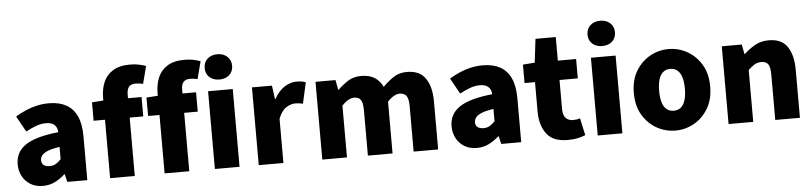

<svg xmlns="http://www.w3.org/2000/svg" viewBox="-44 -970 5183 1225"><g transform="rotate(-5 2547.5 -358.0)"><path d="M189 12Q143 12 109.5 -8.5Q76 -29 58 -63.5Q40 -98 40 -139Q40 -218 105.5 -262Q171 -306 316 -321Q315 -342 306.5 -356Q298 -370 282 -377.5Q266 -385 242 -385Q212 -385 181 -374Q150 -363 113 -343L57 -444Q90 -464 125 -479Q160 -494 196.5 -502Q233 -510 272 -510Q337 -510 382 -485.5Q427 -461 450.5 -410.5Q474 -360 474 -281V0H346L334 -50H331Q300 -22 265.5 -5Q231 12 189 12ZM243 -110Q266 -110 283 -120.5Q300 -131 316 -148V-227Q269 -220 241.5 -209Q214 -198 202.5 -183.5Q191 -169 191 -152Q191 -131 205 -120.5Q219 -110 243 -110Z M620 0V-515Q620 -568 638 -612.5Q656 -657 698 -684Q740 -711 809 -711Q843 -711 869 -705Q895 -699 911 -693L882 -581Q857 -587 833 -587Q807 -587 792.5 -572Q778 -557 778 -520V0ZM547 -374V-492L631 -498H865V-374Z M969 0V-515Q969 -568 987 -612.5Q1005 -657 1047 -684Q1089 -711 1158 -711Q1192 -711 1218 -705Q1244 -699 1260 -693L1231 -581Q1206 -587 1182 -587Q1156 -587 1141.5 -572Q1127 -557 1127 -520V0ZM896 -374V-492L980 -498H1214V-374Z M1291 0V-498H1449V0ZM1370 -566Q1331 -566 1306.5 -588Q1282 -610 1282 -647Q1282 -683 1306.5 -705.5Q1331 -728 1370 -728Q1409 -728 1433.5 -705.5Q1458 -683 1458 -647Q1458 -610 1433.5 -588Q1409 -566 1370 -566Z M1572 0V-498H1700L1712 -411H1715Q1743 -462 1781 -486Q1819 -510 1857 -510Q1879 -510 1893 -507.5Q1907 -505 1917 -500L1887 -366Q1875 -369 1864 -370.5Q1853 -372 1837 -372Q1809 -372 1779 -352.5Q1749 -333 1730 -283V0Z M1979 0V-498H2107L2119 -435H2122Q2153 -465 2188 -487.5Q2223 -510 2273 -510Q2324 -510 2357.5 -489Q2391 -468 2410 -428Q2442 -461 2478.5 -485.5Q2515 -510 2565 -510Q2647 -510 2684 -455.5Q2721 -401 2721 -308V0H2564V-288Q2564 -339 2550 -357.5Q2536 -376 2507 -376Q2490 -376 2470.5 -365.5Q2451 -355 2429 -332V0H2271V-288Q2271 -339 2257.5 -357.5Q2244 -376 2215 -376Q2179 -376 2137 -332V0Z M2968 12Q2922 12 2888.5 -8.5Q2855 -29 2837 -63.5Q2819 -98 2819 -139Q2819 -218 2884.5 -262Q2950 -306 3095 -321Q3094 -342 3085.5 -356Q3077 -370 3061 -377.5Q3045 -385 3021 -385Q2991 -385 2960 -374Q2929 -363 2892 -343L2836 -444Q2869 -464 2904 -479Q2939 -494 2975.5 -502Q3012 -510 3051 -510Q3116 -510 3161 -485.5Q3206 -461 3229.5 -410.5Q3253 -360 3253 -281V0H3125L3113 -50H3110Q3079 -22 3044.5 -5Q3010 12 2968 12ZM3022 -110Q3045 -110 3062 -120.5Q3079 -131 3095 -148V-227Q3048 -220 3020.5 -209Q2993 -198 2981.5 -183.5Q2970 -169 2970 -152Q2970 -131 2984 -120.5Q2998 -110 3022 -110Z M3550 12Q3456 12 3415 -43Q3374 -98 3374 -186V-374H3307V-492L3383 -498L3401 -649H3531V-498H3648V-374H3531V-188Q3531 -147 3549 -129.5Q3567 -112 3594 -112Q3606 -112 3618 -113.5Q3630 -115 3640 -119L3664 -9Q3645 -1 3616 5.5Q3587 12 3550 12Z M3743 0V-498H3901V0ZM3822 -566Q3783 -566 3758.5 -588Q3734 -610 3734 -647Q3734 -683 3758.5 -705.5Q3783 -728 3822 -728Q3861 -728 3885.5 -705.5Q3910 -683 3910 -647Q3910 -610 3885.5 -588Q3861 -566 3822 -566Z M4241 12Q4177 12 4121.5 -19Q4066 -50 4031 -108Q3996 -166 3996 -249Q3996 -332 4031 -390Q4066 -448 4121.5 -479Q4177 -510 4241 -510Q4304 -510 4359.5 -479Q4415 -448 4450 -390Q4485 -332 4485 -249Q4485 -166 4450 -108Q4415 -50 4359.5 -19Q4304 12 4241 12ZM4241 -115Q4269 -115 4287.5 -131.5Q4306 -148 4314.5 -178Q4323 -208 4323 -249Q4323 -290 4314.5 -320Q4306 -350 4287.5 -366.5Q4269 -383 4241 -383Q4212 -383 4193.5 -366.5Q4175 -350 4166.5 -320Q4158 -290 4158 -249Q4158 -208 4166.5 -178Q4175 -148 4193.5 -131.5Q4212 -115 4241 -115Z M4581 0V-498H4709L4721 -436H4724Q4755 -466 4793.5 -488Q4832 -510 4883 -510Q4965 -510 5001.5 -455.5Q5038 -401 5038 -308V0H4880V-288Q4880 -339 4866.5 -357.5Q4853 -376 4824 -376Q4798 -376 4779.5 -364.5Q4761 -353 4739 -332V0Z"/></g></svg>

Font: Mada ExtraBold
Style: Regular
Weight: 800
Designer: Khaled Hosny
Version: Version 1.5